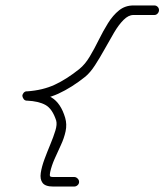

<svg xmlns="http://www.w3.org/2000/svg" viewBox="-20 -578 603 704"><path d="M563 -541Q563 -534 558 -528.5Q553 -523 546 -523Q527 -523 507.5 -523Q488 -523 469 -523Q451 -523 433 -505Q415 -487 398 -458Q381 -429 363.5 -397.5Q346 -366 328.5 -339Q311 -312 293 -297Q293 -297 293 -297Q293 -297 293 -297Q293 -297 293 -297Q293 -297 293 -297Q243 -257 194 -234.5Q145 -212 81 -209Q73 -208 68.5 -213.5Q64 -219 64 -226Q64 -233 68 -238.5Q72 -244 81 -243Q135 -241 169 -220.5Q203 -200 219 -146Q219 -146 219 -146Q219 -146 219 -146Q219 -146 219 -146Q219 -146 219 -146Q226 -122 220.5 -96.5Q215 -71 203 -45.5Q191 -20 180 5Q169 30 164 53Q162 63 163 67Q164 71 175 71Q194 71 213.5 71Q233 71 252 71Q259 71 264.5 76.5Q270 82 270 89Q270 96 264.5 101Q259 106 252 106Q233 106 213.5 106Q194 106 175 106Q146 106 136 92.5Q126 79 129.5 56Q133 33 143 6Q153 -21 164.5 -48.5Q176 -76 183 -99Q190 -122 186 -136Q186 -136 186 -136Q186 -136 186 -136Q186 -136 186 -136Q186 -136 186 -136Q172 -179 147 -193Q122 -207 79 -209Q71 -209 67 -214.5Q63 -220 62 -226Q62 -232 66.5 -237.5Q71 -243 79 -243Q137 -247 181 -267.5Q225 -288 271 -325Q271 -325 271 -325Q271 -325 271 -325Q271 -325 271 -325Q271 -325 271 -325Q292 -342 309 -370.5Q326 -399 342 -431.5Q358 -464 376 -493Q394 -522 416.5 -540Q439 -558 469 -558Q488 -558 507.5 -558Q527 -558 546 -558Q553 -558 558 -553Q563 -548 563 -541Z"/></svg>

Font: FRB American Cursive Guidelines Arrows
Style: Italic
Weight: 400
Italic angle: -25°
Version: Version 2.0;Modular Font Editor K font №1